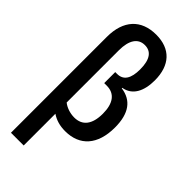

<svg xmlns="http://www.w3.org/2000/svg" viewBox="-310 -823 1121 1121"><g transform="rotate(45 250.0 -262.5)"><path d="M51 -552V240H156V-22C187 -1 223 10 268 10C388 10 459 -68 459 -211C459 -328 412 -389 325 -401V-405C397 -417 429 -482 429 -570C429 -695 363 -765 246 -765C122 -765 51 -688 51 -552ZM249 -84C213 -84 178 -97 156 -115V-546C156 -630 187 -675 242 -675C292 -675 323 -640 323 -555C323 -481 299 -441 246 -441H231V-350H252C318 -350 352 -303 352 -218C352 -129 315 -84 249 -84Z"/></g></svg>

Font: Noto Sans Mono ExtraCondensed SemiBold
Style: Regular
Weight: 600
Width: 2
Designer: Monotype Design Team
Foundry: Monotype Imaging Inc.
Version: Version 2.014